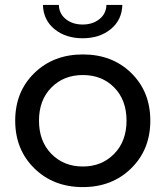

<svg xmlns="http://www.w3.org/2000/svg" viewBox="-20 -757 675 783"><path d="M155 -737H220Q221 -701 248.5 -679Q276 -657 317 -657Q358 -657 385.5 -679Q413 -701 414 -737H479Q477 -675 431.5 -638Q386 -601 317 -601Q248 -601 202.5 -638Q157 -675 155 -737ZM318 6Q198 6 120 -70.5Q42 -147 42 -265Q42 -383 120 -459Q198 -535 318 -535Q438 -535 515.5 -459Q593 -383 593 -265Q593 -147 515 -70.5Q437 6 318 6ZM318 -78Q395 -78 445.5 -129.5Q496 -181 496 -265Q496 -349 446 -400Q396 -451 318 -451Q240 -451 189.5 -400Q139 -349 139 -265Q139 -181 189.5 -129.5Q240 -78 318 -78Z"/></svg>

Font: false
Style: Regular
Weight: 500
Designer: Julieta Ulanovsky
Foundry: Julieta Ulanovsky
Version: Version 7.222;hotconv 1.0.109;makeotfexe 2.5.65596